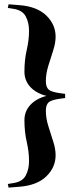

<svg xmlns="http://www.w3.org/2000/svg" viewBox="-20 -767 340 896"><path d="M284 -329V-309.5L261.5 -306.5Q219 -301 206.5 -289Q194 -277 194 -250.5Q194 -215.5 205.5 -178.8Q217 -142 228.2 -107.2Q239.5 -72.5 239.5 -42.5Q239.5 14 196.2 56Q153 98 70.5 104.5L20 108.5L16.5 91.5L44.5 87Q85 80.5 100.2 51.8Q115.5 23 115.5 -15.5Q115.5 -58 104.8 -104.8Q94 -151.5 94 -206Q94 -247.5 121.5 -277.2Q149 -307 197 -319.5Q149 -331.5 121.5 -361.2Q94 -391 94 -432.5Q94 -487.5 104.8 -534Q115.5 -580.5 115.5 -623Q115.5 -661.5 100.2 -690.2Q85 -719 44.5 -725.5L16.5 -730L20 -747L70.5 -743Q153 -736.5 196.2 -694.5Q239.5 -652.5 239.5 -596Q239.5 -566.5 228.2 -531.5Q217 -496.5 205.5 -459.8Q194 -423 194 -388Q194 -361.5 206.5 -349.5Q219 -337.5 261.5 -332Z"/></svg>

Font: Newsreader Display ExtraBold
Style: Regular
Weight: 800
Designer: Hugues Gentile
Foundry: Production Type
Version: Version 1.001